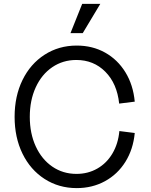

<svg xmlns="http://www.w3.org/2000/svg" viewBox="-20 -950 778 986"><path d="M55 -350Q55 -456 95.5 -539Q136 -622 209 -669Q282 -716 374 -716Q455 -716 519.5 -680Q584 -644 624 -579Q664 -514 672 -428L592 -418Q581 -521 521 -581.5Q461 -642 372 -642Q303 -642 248.5 -605Q194 -568 163.5 -501.5Q133 -435 133 -350Q133 -265 163.5 -198.5Q194 -132 248.5 -94.5Q303 -57 373 -57Q432 -57 480 -84.5Q528 -112 557.5 -162Q587 -212 593 -277L672 -267Q664 -183 624 -119Q584 -55 519 -19.5Q454 16 374 16Q282 16 209 -31Q136 -78 95.5 -161Q55 -244 55 -350ZM402 -930H495L405 -780H342Z"/></svg>

Font: Uncut Sans Variable
Style: Regular
Weight: 400
Designer: Kasper Nordkvist
Foundry: UNCUT.wtf
Version: Version 1.304;Glyphs 3.2 (3246)